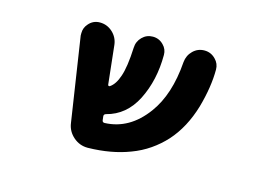

<svg xmlns="http://www.w3.org/2000/svg" viewBox="-76 -694 1152 821"><g transform="rotate(15 500.0 -283.5)"><path d="M364.3 -17.6Q363.3 -17.6 362.3 -17.6Q327.1 -17.6 299.8 -41Q271.5 -65.4 266.6 -101.6L210 -473.6Q210 -478.5 210 -484.4Q210 -507.8 225.6 -525.4Q245.1 -548.8 275.4 -548.8Q307.6 -548.8 331.5 -526.9Q355.5 -504.9 359.4 -472.7L377.9 -301.8Q377.9 -297.9 380.9 -296.4Q383.8 -294.9 386.7 -296.9Q410.2 -312.5 423.8 -353.5Q438.5 -395.5 442.4 -481.4Q443.4 -509.8 462.9 -529.3Q482.4 -548.8 509.8 -548.8Q538.1 -548.8 557.6 -528.3Q575.2 -510.7 575.2 -485.4Q575.2 -373 530.3 -284.2Q486.3 -198.2 401.4 -176.8Q391.6 -173.8 392.6 -165L394.5 -148.4Q395.5 -138.7 405.3 -138.7Q514.6 -142.6 588.9 -244.1Q653.3 -331.1 664.1 -477.5Q667 -507.8 688 -528.3Q709 -548.8 738.3 -548.8Q767.6 -548.8 788.1 -527.3Q806.6 -508.8 806.6 -482.4Q806.6 -405.3 780.3 -312.5Q751 -213.9 692.4 -148.4Q663.1 -116.2 627 -91.3Q590.8 -66.4 548.8 -50.8Q467.8 -19.5 364.3 -17.6Z"/></g></svg>

Font: Rounded-X Mgen+ 1m bold
Style: Bold
Weight: 700
Designer: [Source Han Sans]
Ryoko NISHIZUKA  (kana & ideographs); Paul D. Hunt (Latin, Greek & Cyrillic); Wenlong ZHANG  (bopomofo
Version: Version 1.059.20150602